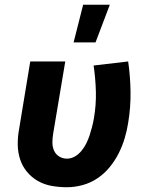

<svg xmlns="http://www.w3.org/2000/svg" viewBox="-20 -778 640 806"><path d="M261 8Q229 8 197.5 2.5Q166 -3 139.5 -18Q113 -33 93.5 -56.5Q74 -80 64.5 -109Q55 -138 54.5 -170.5Q54 -203 60 -235L107 -520H254L203 -216Q200 -198 200 -179.5Q200 -161 207 -145.5Q214 -130 228.5 -121Q243 -112 261 -112Q279 -112 295 -121.5Q311 -131 323 -146Q335 -161 343 -177.5Q351 -194 356.5 -211Q362 -228 366.5 -245.5Q371 -263 374 -280Q384 -337 382.5 -393Q381 -449 373 -503L518 -520Q527 -458 528 -393Q529 -328 518 -262Q513 -230 503.5 -198Q494 -166 478.5 -135Q463 -104 440.5 -76.5Q418 -49 389 -29.5Q360 -10 326.5 -1Q293 8 261 8ZM289 -600 329 -758H441L381 -600Z"/></svg>

Font: Iosevka Aile Heavy Oblique
Style: Regular
Weight: 900
Italic angle: -9°
Designer: Belleve Invis
Foundry: Belleve Invis
Version: Version 31.1.0; ttfautohint (v1.8.4)